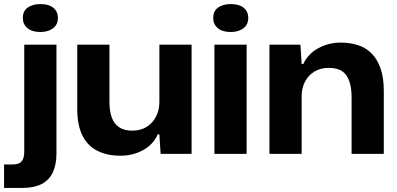

<svg xmlns="http://www.w3.org/2000/svg" viewBox="-63 -755 1948 942"><path d="M-43 167V52H-2Q29 52 42.5 37.5Q56 23 56 -13V-536H214V-3Q214 53 196 91Q178 129 141 148Q104 167 47 167ZM135 -598Q94 -598 71.5 -617Q49 -636 49 -667Q49 -701 73 -718Q97 -735 135 -735Q176 -735 198.5 -717Q221 -699 221 -667Q221 -634 197 -616Q173 -598 135 -598Z M528 9Q463 9 415 -15Q367 -39 341.5 -90Q316 -141 316 -221V-536H474V-256Q474 -211 485 -179.5Q496 -148 521 -131Q546 -114 586 -114Q627 -114 656.5 -132.5Q686 -151 702.5 -183Q719 -215 719 -255V-536H877V0H725L719 -96H711Q689 -46 639 -18.5Q589 9 528 9Z M989 0V-536H1147V0ZM1069 -598Q1028 -598 1005.5 -617Q983 -636 983 -667Q983 -701 1007 -718Q1031 -735 1069 -735Q1110 -735 1132.5 -717Q1155 -699 1155 -667Q1155 -634 1131 -616Q1107 -598 1069 -598Z M1259 0V-536H1411L1417 -441H1425Q1449 -492 1499.5 -519Q1550 -546 1608 -546Q1655 -546 1693.5 -533.5Q1732 -521 1760 -493Q1788 -465 1804 -419.5Q1820 -374 1820 -309V0H1662V-278Q1662 -325 1650.5 -357.5Q1639 -390 1615 -406Q1591 -422 1550 -422Q1509 -422 1479 -403.5Q1449 -385 1433 -353.5Q1417 -322 1417 -283V0Z"/></svg>

Font: Mona Sans SemiExpanded
Style: Bold
Weight: 700
Width: 6
Designer: Deni Anggara
Foundry: GitHub
Version: Version 2.000